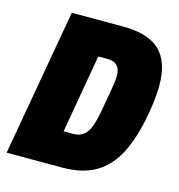

<svg xmlns="http://www.w3.org/2000/svg" viewBox="-103 -779 808 869"><g transform="rotate(15 300.5 -344.0)"><path d="M6 0 127 -688H367Q485 -688 540 -635.5Q595 -583 595 -472Q595 -443 591.5 -409Q588 -375 581 -336Q561 -222 523 -147.5Q485 -73 423 -36.5Q361 0 267 0ZM230 -160H273Q296 -160 312 -168Q328 -176 339 -192Q350 -208 357.5 -232.5Q365 -257 371 -289Q383 -354 388.5 -388Q394 -422 396 -437.5Q398 -453 398 -463Q398 -484 392 -498Q386 -512 373 -520Q360 -528 338 -528H294Z"/></g></svg>

Font: Archivo Condensed Black
Style: Italic
Weight: 900
Width: 3
Italic angle: -10°
Designer: Hector Gatti
Foundry: Omnibus-Type
Version: Version 2.001